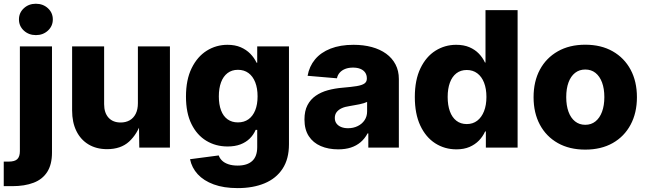

<svg xmlns="http://www.w3.org/2000/svg" viewBox="-52 -781 3422 1016"><path d="M53.2 -535.6H223.1V26.4Q223.1 89.4 198 128.7Q172.9 168 125.7 186Q78.6 204.1 12.7 204.1H-32.2V74.2H-6.8Q26.4 74.2 39.8 60.8Q53.2 47.4 53.2 18.6ZM138.2 -595.2Q100.1 -595.2 74.2 -619.1Q48.3 -643.1 48.3 -678.2Q48.3 -713.4 74.2 -737.3Q100.1 -761.2 137.7 -761.2Q175.8 -761.2 201.7 -737.3Q227.5 -713.4 227.5 -678.2Q227.5 -643.1 201.7 -619.1Q175.8 -595.2 138.2 -595.2Z M514.6 8.3Q458 8.3 416.3 -16.8Q374.5 -42 352.1 -87.9Q329.6 -133.8 329.6 -196.3V-535.6H499V-230Q499 -184.1 522.2 -158.4Q545.4 -132.8 586.4 -132.8Q613.8 -132.8 634.3 -144.5Q654.8 -156.2 666.3 -179.2Q677.7 -202.1 677.7 -234.9V-535.6H847.2V0H685.1L683.1 -137.7H696.3Q674.8 -71.8 631.1 -31.7Q587.4 8.3 514.6 8.3Z M1206.1 214.4Q1131.8 214.4 1078.9 194.8Q1025.9 175.3 994.4 141.1Q962.9 106.9 953.6 61.5L1105.5 41.5Q1110.4 56.6 1123 68.8Q1135.7 81.1 1156.5 88.1Q1177.2 95.2 1205.6 95.2Q1255.9 95.2 1282.5 71Q1309.1 46.9 1309.1 -2.9V-93.8H1300.8Q1289.6 -67.4 1269.3 -47.6Q1249 -27.8 1220 -16.8Q1190.9 -5.9 1152.3 -5.9Q1089.8 -5.9 1040 -35.9Q990.2 -65.9 961.2 -124.5Q932.1 -183.1 932.1 -270Q932.1 -359.4 962.2 -420.4Q992.2 -481.4 1042 -512.7Q1091.8 -543.9 1151.9 -543.9Q1191.9 -543.9 1221.7 -531Q1251.5 -518.1 1272.5 -496.6Q1293.5 -475.1 1305.7 -449.2H1309.1V-535.6H1477.1V-17.6Q1477.1 60.5 1443.1 112.1Q1409.2 163.6 1348.1 189Q1287.1 214.4 1206.1 214.4ZM1207 -133.3Q1239.7 -133.3 1262.9 -149.9Q1286.1 -166.5 1298.6 -197.5Q1311 -228.5 1311 -271Q1311 -314 1298.6 -345.7Q1286.1 -377.4 1262.9 -394.5Q1239.7 -411.6 1207 -411.6Q1174.8 -411.6 1152.1 -394.3Q1129.4 -377 1117.7 -345.5Q1106 -314 1106 -271Q1106 -228 1117.7 -197Q1129.4 -166 1152.1 -149.7Q1174.8 -133.3 1207 -133.3Z M1737.8 9.3Q1685.5 9.3 1645.3 -8.1Q1605 -25.4 1582 -60.5Q1559.1 -95.7 1559.1 -148.9Q1559.1 -193.8 1575 -224.4Q1590.8 -254.9 1618.7 -274.2Q1646.5 -293.5 1683.1 -303.5Q1719.7 -313.5 1761.2 -316.9Q1807.6 -320.8 1835.7 -325.4Q1863.8 -330.1 1876.5 -339.1Q1889.2 -348.1 1889.2 -364.3V-366.7Q1889.2 -384.3 1880.4 -397Q1871.6 -409.7 1855.2 -416.5Q1838.9 -423.3 1815.9 -423.3Q1792.5 -423.3 1774.7 -416.3Q1756.8 -409.2 1745.6 -396.5Q1734.4 -383.8 1731 -366.7L1575.7 -379.9Q1584.5 -429.7 1615 -466.6Q1645.5 -503.4 1697 -523.7Q1748.5 -543.9 1818.8 -543.9Q1871.6 -543.9 1915.5 -532Q1959.5 -520 1991.5 -496.8Q2023.4 -473.6 2041 -439.9Q2058.6 -406.2 2058.6 -362.8V0H1897V-75.2H1893.1Q1878.4 -47.4 1856.2 -28.6Q1834 -9.8 1804.7 -0.2Q1775.4 9.3 1737.8 9.3ZM1789.6 -102.5Q1817.9 -102.5 1840.8 -113.8Q1863.8 -125 1877.2 -145Q1890.6 -165 1890.6 -191.4V-241.7Q1883.8 -238.3 1873.3 -235.1Q1862.8 -231.9 1850.1 -229.2Q1837.4 -226.6 1824.2 -224.4Q1811 -222.2 1797.9 -219.7Q1773.4 -216.3 1756.1 -208.3Q1738.8 -200.2 1729.2 -187.5Q1719.7 -174.8 1719.7 -156.7Q1719.7 -139.2 1728.8 -127.2Q1737.8 -115.2 1753.4 -108.9Q1769 -102.5 1789.6 -102.5Z M2363.3 9.3Q2300.8 9.3 2250.7 -22.9Q2200.7 -55.2 2171.9 -116.9Q2143.1 -178.7 2143.1 -267.6Q2143.1 -357.9 2172.9 -419.7Q2202.6 -481.4 2252.4 -512.7Q2302.2 -543.9 2361.8 -543.9Q2402.3 -543.9 2431.9 -531.2Q2461.4 -518.6 2481.9 -497.3Q2502.4 -476.1 2514.2 -450.2H2517.1V-727.5H2687V0H2519V-85.4H2515.1Q2503.4 -59.1 2482.7 -37.6Q2461.9 -16.1 2432.4 -3.4Q2402.8 9.3 2363.3 9.3ZM2418 -124.5Q2450.2 -124.5 2473.4 -142.3Q2496.6 -160.2 2509.3 -192.4Q2522 -224.6 2522 -268.1Q2522 -311.5 2509.5 -343.5Q2497.1 -375.5 2473.6 -393.1Q2450.2 -410.6 2418 -410.6Q2385.7 -410.6 2363 -393.1Q2340.3 -375.5 2328.6 -343.5Q2316.9 -311.5 2316.9 -268.1Q2316.9 -224.1 2328.6 -191.9Q2340.3 -159.7 2363 -142.1Q2385.7 -124.5 2418 -124.5Z M3044.9 10.7Q2961.4 10.7 2899.9 -23.9Q2838.4 -58.6 2804.9 -121.1Q2771.5 -183.6 2771.5 -266.6Q2771.5 -350.1 2804.9 -412.4Q2838.4 -474.6 2899.9 -509.5Q2961.4 -544.4 3044.9 -544.4Q3128.9 -544.4 3190.2 -509.5Q3251.5 -474.6 3284.9 -412.4Q3318.4 -350.1 3318.4 -266.6Q3318.4 -183.6 3284.9 -121.1Q3251.5 -58.6 3190.2 -23.9Q3128.9 10.7 3044.9 10.7ZM3044.9 -120.6Q3076.7 -120.6 3099.1 -138.7Q3121.6 -156.7 3133.8 -189.7Q3146 -222.7 3146 -267.1Q3146 -312 3133.8 -344.7Q3121.6 -377.4 3099.1 -395.3Q3076.7 -413.1 3044.9 -413.1Q3013.7 -413.1 2991 -395.3Q2968.3 -377.4 2956.3 -344.7Q2944.3 -312 2944.3 -267.1Q2944.3 -222.7 2956.3 -189.7Q2968.3 -156.7 2991 -138.7Q3013.7 -120.6 3044.9 -120.6Z"/></svg>

Font: Inter 20pt ExtraBold
Style: Regular
Weight: 800
Version: Version 4.001;git-66647c0bb